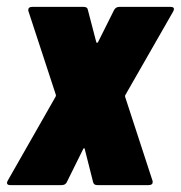

<svg xmlns="http://www.w3.org/2000/svg" viewBox="-26 -537 524 557"><path d="M-3 -14 135 -256Q137 -259 136 -262L57 -503Q56 -505 56 -508Q56 -517 67 -517H217Q228 -517 229 -508L253 -416Q255 -409 259 -416L305 -508Q310 -517 320 -517H469Q476 -517 478 -513.5Q480 -510 476 -503L338 -262Q336 -259 337 -256L416 -14Q417 -12 417 -9Q417 0 405 0H256Q246 0 244 -9L220 -104Q220 -107 218 -107Q216 -107 215 -104L168 -9Q164 0 153 0H4Q-3 0 -5 -3.5Q-7 -7 -3 -14Z"/></svg>

Font: Barlow Condensed ExtraBold
Style: Italic
Weight: 800
Width: 3
Italic angle: -7°
Designer: Jeremy Tribby
Foundry: Tribby Type
Version: Version 1.408